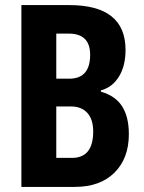

<svg xmlns="http://www.w3.org/2000/svg" viewBox="-20 -734 566 754"><path d="M252 -714Q473 -714 473 -538Q473 -475 447 -433Q421 -391 376 -379V-374Q433 -358 459.5 -316.5Q486 -275 486 -207Q486 -112 429.5 -56Q373 0 274 0H64V-714ZM252 -425Q334 -425 334 -519Q334 -602 250 -602H201V-425ZM201 -316V-114H263Q346 -114 346 -218Q346 -265 323 -290.5Q300 -316 258 -316Z"/></svg>

Font: Noto Sans Lao ExtraCondensed
Style: Bold
Weight: 700
Width: 2
Designer: Monotype Design Team
Foundry: Monotype Imaging Inc.
Version: Version 2.003; ttfautohint (v1.8.4.7-5d5b)